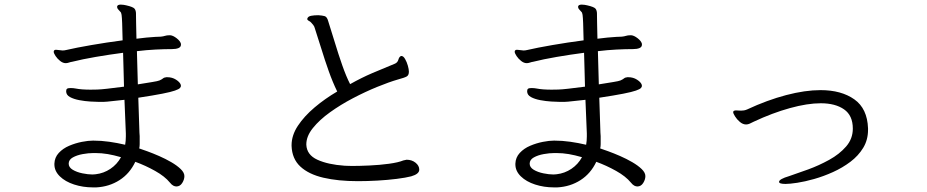

<svg xmlns="http://www.w3.org/2000/svg" viewBox="-20 -786 4020 833"><path d="M383 27Q340 27 301.5 14.5Q263 2 239.5 -21Q216 -44 216 -73V-76Q217 -103 235 -122.5Q253 -142 280 -153.5Q307 -165 335 -170.5Q363 -176 384 -176Q419 -176 454 -171Q489 -166 523 -158Q526 -175 526 -194V-207L520 -353Q497 -350 478 -348.5Q459 -347 445 -345Q441 -345 437 -344.5Q433 -344 429 -344H409Q395 -344 371.5 -345.5Q348 -347 324 -351.5Q300 -356 283.5 -365Q267 -374 267 -390Q267 -398 271 -401Q275 -404 286 -404Q298 -404 308 -402Q333 -397 373 -397Q387 -397 402.5 -397.5Q418 -398 444.5 -401Q471 -404 518 -410Q517 -449 516 -486Q515 -523 514 -557Q453 -549 395 -539Q337 -529 293 -518Q286 -517 279 -514.5Q272 -512 265 -512Q253 -512 241 -521.5Q229 -531 221 -543Q213 -555 213 -562Q213 -566 217 -569Q219 -570 224 -570Q230 -570 238 -568.5Q246 -567 251 -567Q255 -567 259 -567.5Q263 -568 267 -569Q310 -579 376.5 -590.5Q443 -602 512 -611Q511 -660 510 -685.5Q509 -711 507.5 -721.5Q506 -732 502 -735Q498 -740 493 -745Q488 -750 488 -756V-757Q489 -766 504 -766Q510 -766 516.5 -765Q523 -764 527 -763Q558 -756 564 -748Q570 -740 570 -726V-721Q570 -715 570.5 -687Q571 -659 572 -618Q595 -621 615.5 -623Q636 -625 654 -626Q661 -626 667 -626.5Q673 -627 678 -627Q688 -628 696 -630.5Q704 -633 714 -633H719Q731 -632 746.5 -620Q762 -608 765 -596V-592Q765 -582 754.5 -577.5Q744 -573 727 -573Q694 -573 654.5 -571Q615 -569 574 -564L578 -420Q615 -426 640 -430Q665 -434 672 -437Q683 -442 687.5 -446Q692 -450 702 -451H706Q727 -451 743.5 -440.5Q760 -430 764 -419Q764 -418 764.5 -416.5Q765 -415 765 -413Q765 -409 760.5 -404Q756 -399 739 -393Q722 -387 684 -379.5Q646 -372 580 -362Q582 -312 583 -271Q584 -230 585 -210Q586 -203 586 -195.5Q586 -188 586 -180Q586 -170 586 -160.5Q586 -151 584 -142Q596 -138 619.5 -129.5Q643 -121 670.5 -109Q698 -97 723 -82.5Q748 -68 764 -52.5Q780 -37 780 -22Q780 -7 770.5 8Q761 23 745 23Q739 23 732 19.5Q725 16 717 6Q695 -21 653 -44.5Q611 -68 567 -84Q543 -33 498.5 -4.5Q454 24 398 27ZM385 -122Q364 -122 339 -117.5Q314 -113 296 -103Q278 -93 278 -76Q278 -60 295.5 -49.5Q313 -39 337.5 -34Q362 -29 381 -29Q385 -29 388.5 -29.5Q392 -30 395 -30Q430 -34 459 -53.5Q488 -73 505 -104Q474 -113 447.5 -117.5Q421 -122 394 -122Z M1744 -93Q1767 -93 1783 -80Q1799 -67 1799 -50Q1799 -31 1764 -21Q1741 -15 1701.5 -10Q1662 -5 1617.5 -2.5Q1573 0 1533 0Q1447 0 1383 -15Q1319 -30 1283 -63.5Q1247 -97 1245 -153V-156Q1245 -199 1272.5 -240.5Q1300 -282 1345 -320Q1390 -358 1443 -389Q1423 -430 1406 -478Q1389 -526 1374 -575Q1359 -624 1345 -666Q1344 -671 1339 -677.5Q1334 -684 1331 -687Q1327 -692 1320 -695.5Q1313 -699 1313 -704Q1313 -705 1313.5 -705.5Q1314 -706 1314 -707Q1317 -715 1330 -717.5Q1343 -720 1361 -720Q1378 -719 1388.5 -716Q1399 -713 1404 -694Q1417 -654 1432.5 -602.5Q1448 -551 1465 -502.5Q1482 -454 1499 -421Q1549 -449 1594.5 -468.5Q1640 -488 1694 -510Q1705 -515 1708.5 -527.5Q1712 -540 1720 -543H1722Q1730 -543 1737.5 -530Q1745 -517 1749.5 -501Q1754 -485 1754 -475Q1754 -460 1745 -454.5Q1736 -449 1706 -441Q1668 -430 1616.5 -409Q1565 -388 1511.5 -360Q1458 -332 1412 -299Q1366 -266 1337.5 -230.5Q1309 -195 1309 -160V-158Q1311 -114 1357 -93Q1403 -72 1475 -67Q1480 -67 1489 -66.5Q1498 -66 1508 -66Q1539 -66 1583 -68Q1627 -70 1667.5 -75.5Q1708 -81 1730 -90Z M2383 27Q2340 27 2301.5 14.5Q2263 2 2239.5 -21Q2216 -44 2216 -73V-76Q2217 -103 2235 -122.5Q2253 -142 2280 -153.5Q2307 -165 2335 -170.5Q2363 -176 2384 -176Q2419 -176 2454 -171Q2489 -166 2523 -158Q2526 -175 2526 -194V-207L2520 -353Q2497 -350 2478 -348.5Q2459 -347 2445 -345Q2441 -345 2437 -344.5Q2433 -344 2429 -344H2409Q2395 -344 2371.5 -345.5Q2348 -347 2324 -351.5Q2300 -356 2283.5 -365Q2267 -374 2267 -390Q2267 -398 2271 -401Q2275 -404 2286 -404Q2298 -404 2308 -402Q2333 -397 2373 -397Q2387 -397 2402.5 -397.5Q2418 -398 2444.5 -401Q2471 -404 2518 -410Q2517 -449 2516 -486Q2515 -523 2514 -557Q2453 -549 2395 -539Q2337 -529 2293 -518Q2286 -517 2279 -514.5Q2272 -512 2265 -512Q2253 -512 2241 -521.5Q2229 -531 2221 -543Q2213 -555 2213 -562Q2213 -566 2217 -569Q2219 -570 2224 -570Q2230 -570 2238 -568.5Q2246 -567 2251 -567Q2255 -567 2259 -567.5Q2263 -568 2267 -569Q2310 -579 2376.5 -590.5Q2443 -602 2512 -611Q2511 -660 2510 -685.5Q2509 -711 2507.5 -721.5Q2506 -732 2502 -735Q2498 -740 2493 -745Q2488 -750 2488 -756V-757Q2489 -766 2504 -766Q2510 -766 2516.5 -765Q2523 -764 2527 -763Q2558 -756 2564 -748Q2570 -740 2570 -726V-721Q2570 -715 2570.5 -687Q2571 -659 2572 -618Q2595 -621 2615.5 -623Q2636 -625 2654 -626Q2661 -626 2667 -626.5Q2673 -627 2678 -627Q2688 -628 2696 -630.5Q2704 -633 2714 -633H2719Q2731 -632 2746.5 -620Q2762 -608 2765 -596V-592Q2765 -582 2754.5 -577.5Q2744 -573 2727 -573Q2694 -573 2654.5 -571Q2615 -569 2574 -564L2578 -420Q2615 -426 2640 -430Q2665 -434 2672 -437Q2683 -442 2687.5 -446Q2692 -450 2702 -451H2706Q2727 -451 2743.5 -440.5Q2760 -430 2764 -419Q2764 -418 2764.5 -416.5Q2765 -415 2765 -413Q2765 -409 2760.5 -404Q2756 -399 2739 -393Q2722 -387 2684 -379.5Q2646 -372 2580 -362Q2582 -312 2583 -271Q2584 -230 2585 -210Q2586 -203 2586 -195.5Q2586 -188 2586 -180Q2586 -170 2586 -160.5Q2586 -151 2584 -142Q2596 -138 2619.5 -129.5Q2643 -121 2670.5 -109Q2698 -97 2723 -82.5Q2748 -68 2764 -52.5Q2780 -37 2780 -22Q2780 -7 2770.5 8Q2761 23 2745 23Q2739 23 2732 19.5Q2725 16 2717 6Q2695 -21 2653 -44.5Q2611 -68 2567 -84Q2543 -33 2498.5 -4.5Q2454 24 2398 27ZM2385 -122Q2364 -122 2339 -117.5Q2314 -113 2296 -103Q2278 -93 2278 -76Q2278 -60 2295.5 -49.5Q2313 -39 2337.5 -34Q2362 -29 2381 -29Q2385 -29 2388.5 -29.5Q2392 -30 2395 -30Q2430 -34 2459 -53.5Q2488 -73 2505 -104Q2474 -113 2447.5 -117.5Q2421 -122 2394 -122Z M3746 -223Q3746 -179 3725 -144.5Q3704 -110 3669.5 -84Q3635 -58 3594 -39.5Q3553 -21 3512.5 -9.5Q3472 2 3439 7Q3406 12 3388 12Q3360 12 3360 3Q3360 -9 3404 -22Q3440 -34 3486.5 -51Q3533 -68 3577.5 -92.5Q3622 -117 3651 -150.5Q3680 -184 3680 -228Q3680 -285 3642 -311.5Q3604 -338 3541 -338Q3483 -338 3407 -317Q3331 -296 3250 -258Q3240 -253 3232.5 -249.5Q3225 -246 3217 -246Q3203 -246 3190 -257Q3177 -268 3169 -281Q3161 -294 3161 -299Q3161 -304 3164 -305Q3168 -307 3173 -307Q3178 -307 3183 -306.5Q3188 -306 3195 -306Q3201 -306 3207.5 -307Q3214 -308 3221 -311Q3309 -352 3391 -373.5Q3473 -395 3540 -395Q3630 -395 3686.5 -355Q3743 -315 3746 -229Z"/></svg>

Font: Moon Stars Kai T HW
Style: Regular
Weight: 400
Designer: GuiWonder
Version: Version 1.101